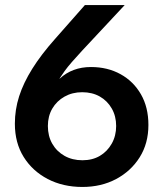

<svg xmlns="http://www.w3.org/2000/svg" viewBox="-20 -725 647 762"><path d="M307 17Q230 17 169.5 -14.5Q109 -46 74 -102Q39 -158 39 -234Q39 -290 56 -343Q73 -396 108 -452Q143 -508 198 -570L317 -705H475L306 -524Q282 -498 265 -478.5Q248 -459 236.5 -443Q225 -427 216 -413H217Q242 -436 273 -447.5Q304 -459 341 -459Q407 -459 458.5 -430.5Q510 -402 539.5 -350.5Q569 -299 569 -229Q569 -156 534.5 -101Q500 -46 441 -14.5Q382 17 307 17ZM307 -89Q347 -89 376.5 -106.5Q406 -124 423.5 -155Q441 -186 441 -225Q441 -264 423.5 -294.5Q406 -325 376 -342Q346 -359 306 -359Q267 -359 236 -341.5Q205 -324 187.5 -294Q170 -264 170 -225Q170 -185 187.5 -154.5Q205 -124 236 -106.5Q267 -89 307 -89Z"/></svg>

Font: TikTok Sans 24pt SemiBold
Style: Regular
Weight: 600
Version: Version 4.000